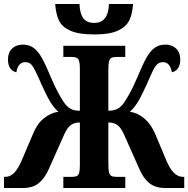

<svg xmlns="http://www.w3.org/2000/svg" viewBox="-20 -944 945 964"><path d="M0 -56H7Q32 -56 52.5 -77.5Q73 -99 93 -148L145 -270Q165 -321 199 -349Q233 -377 273 -383Q252 -401 233.5 -431Q215 -461 187 -523L177 -546Q154 -598 141.5 -615Q129 -632 107 -632Q71 -632 62 -581Q20 -591 20 -646Q20 -680 40.5 -700Q61 -720 95 -720Q125 -720 147.5 -704.5Q170 -689 189.5 -654.5Q209 -620 235 -557Q256 -507 277 -469.5Q298 -432 311 -417Q326 -401 341.5 -394.5Q357 -388 381 -388V-599Q381 -636 373 -647Q365 -658 341 -658H298V-714H609V-658H565Q548 -658 539.5 -653.5Q531 -649 527.5 -636Q524 -623 524 -595V-388Q547 -388 563 -394.5Q579 -401 594 -417Q607 -432 628 -469.5Q649 -507 670 -557Q696 -620 715.5 -654.5Q735 -689 757.5 -704.5Q780 -720 810 -720Q844 -720 864.5 -700Q885 -680 885 -646Q885 -591 843 -581Q834 -632 798 -632Q781 -632 770 -622Q759 -612 750 -594Q741 -576 718 -523Q690 -461 671.5 -431Q653 -401 632 -383Q672 -377 705 -349Q738 -321 760 -270L811 -148Q831 -99 852 -77.5Q873 -56 898 -56H905V0H810Q761 0 730.5 -24Q700 -48 680 -95L603 -268Q587 -304 569 -316.5Q551 -329 524 -329V-119Q524 -91 527.5 -78Q531 -65 539.5 -60.5Q548 -56 565 -56H609V0H298V-56H341Q357 -56 365.5 -60Q374 -64 377.5 -76Q381 -88 381 -114V-329Q354 -329 336 -316.5Q318 -304 302 -268L225 -95Q204 -48 174 -24Q144 0 95 0H0ZM257 -924H379Q381 -875 398.5 -852Q416 -829 453 -829Q524 -829 527 -924H648Q645 -875 629.5 -842.5Q614 -810 572.5 -790.5Q531 -771 455 -771Q375 -771 333 -790Q291 -809 276 -841Q261 -873 257 -924Z"/></svg>

Font: Noto Serif CondBlack
Style: Regular
Weight: 900
Width: 3
Designer: Monotype Design Team
Foundry: Monotype Imaging Inc.
Version: Version 1.001